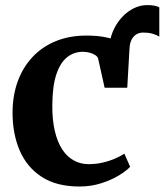

<svg xmlns="http://www.w3.org/2000/svg" viewBox="-20 -702 629 734"><path d="M466.5 -366.5 420.5 -423 397.5 -509Q397.5 -556.5 418.2 -596Q439 -635.5 472.5 -659Q506 -682.5 543.5 -682.5Q574 -682.5 589 -674V-562Q578 -569 562.8 -573.2Q547.5 -577.5 529 -577.5Q515 -578 503.2 -571.8Q491.5 -565.5 483.8 -551.8Q476 -538 475 -515ZM283.5 11Q196 11 139.5 -25.8Q83 -62.5 55.5 -126.2Q28 -190 28 -271Q28 -336 47.5 -390Q67 -444 103.8 -483.5Q140.5 -523 192.8 -544.5Q245 -566 310.5 -566Q352 -566 382.8 -559.8Q413.5 -553.5 435.5 -546.2Q457.5 -539 472.5 -536L466.5 -366.5H380L355.5 -476.5Q353.5 -485.5 344 -491.5Q334.5 -497.5 321.8 -500.8Q309 -504 297 -504Q262.5 -504 236.5 -483.2Q210.5 -462.5 195.5 -418Q180.5 -373.5 180 -300.5Q179.5 -244 189.5 -201.5Q199.5 -159 217.8 -131Q236 -103 261.8 -88.8Q287.5 -74.5 318 -74.5Q348 -74.5 373.2 -80.5Q398.5 -86.5 419.2 -95.5Q440 -104.5 455.5 -114.5L477.5 -64.5Q464 -49.5 435.5 -32Q407 -14.5 368 -1.8Q329 11 283.5 11Z"/></svg>

Font: Merriweather 28pt
Style: Bold
Weight: 700
Version: Version 2.100